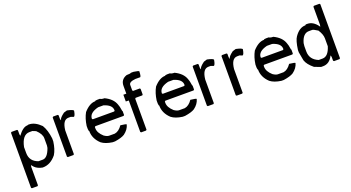

<svg xmlns="http://www.w3.org/2000/svg" viewBox="-54 -1318 3916 2140"><g transform="rotate(-20 1904.5 -248.0)"><path d="M250 -509.8H257.8Q328.1 -509.8 398.4 -439.5Q437.5 -376 449.2 -275.4V-240.2Q437.5 -149.4 402.3 -91.8Q333 -5.9 242.2 -5.9H238.3Q180.7 -16.6 148.4 -48.8L125 -76.2L121.1 -56.6V162.1L113.3 169.9H46.9L39.1 162.1V-490.2L46.9 -498H113.3L121.1 -490.2V-443.4L125 -423.8Q185.5 -505.9 238.3 -505.9ZM121.1 -220.7Q121.1 -122.1 218.8 -87.9H269.5Q326.2 -87.9 363.3 -193.4L367.2 -220.7V-306.6Q367.2 -357.4 308.6 -412.1L269.5 -427.7H234.4Q149.4 -427.7 121.1 -291Z M710 -511.7Q784.2 -496.1 784.2 -480.5Q773.4 -418.9 756.8 -418L725.6 -429.7H698.2Q628.9 -429.7 616.2 -308.6V-27.3L608.4 -19.5H542L534.2 -27.3V-492.2L542 -500H596.7L604.5 -492.2V-453.1L608.4 -433.6H612.3Q612.3 -457 670.9 -500Z M1068.4 -507.8H1099.6Q1115.2 -496.1 1150.4 -496.1Q1242.2 -452.1 1267.6 -378.9Q1279.3 -352.5 1287.1 -296.9L1291 -293V-246.1L1283.2 -238.3H947.3L939.5 -230.5V-214.8Q939.5 -162.1 998 -109.4Q1032.2 -85.9 1056.6 -85.9H1123Q1172.9 -93.8 1212.9 -152.3Q1283.2 -144.5 1283.2 -136.7Q1268.6 -80.1 1212.9 -39.1Q1175.8 -15.6 1096.7 -3.9H1068.4Q984.4 -15.6 939.5 -50.8Q865.2 -120.1 865.2 -210.9Q859.4 -210.9 857.4 -238.3V-273.4Q869.1 -358.4 904.3 -421.9Q973.6 -500 1041 -500Q1041 -506.8 1068.4 -507.8ZM939.5 -328.1 947.3 -320.3H1201.2L1209 -328.1V-332Q1209 -396.5 1111.3 -425.8H1048.8Q939.5 -398.4 939.5 -328.1Z M1396 -379.9 1360.8 -380.9V-460.9H1396V-552.7Q1396 -628.9 1470.2 -654.3Q1515.1 -654.3 1523.9 -662.1H1555.2Q1607.9 -654.3 1617.7 -646.5Q1615.7 -580.1 1602.1 -580.1H1547.4Q1470.2 -573.2 1470.2 -537.1V-471.7L1478 -463.9H1557.1L1564 -456.1V-389.6L1557.1 -381.8H1478L1470.2 -374V-6.8L1462.4 1H1403.8L1396 -6.8Z M1898.4 -507.8H1929.7Q1945.3 -496.1 1980.5 -496.1Q2072.3 -452.1 2097.7 -378.9Q2109.4 -352.5 2117.2 -296.9L2121.1 -293V-246.1L2113.3 -238.3H1777.3L1769.5 -230.5V-214.8Q1769.5 -162.1 1828.1 -109.4Q1862.3 -85.9 1886.7 -85.9H1953.1Q2002.9 -93.8 2043 -152.3Q2113.3 -144.5 2113.3 -136.7Q2098.6 -80.1 2043 -39.1Q2005.9 -15.6 1926.8 -3.9H1898.4Q1814.5 -15.6 1769.5 -50.8Q1695.3 -120.1 1695.3 -210.9Q1689.5 -210.9 1687.5 -238.3V-273.4Q1699.2 -358.4 1734.4 -421.9Q1803.7 -500 1871.1 -500Q1871.1 -506.8 1898.4 -507.8ZM1769.5 -328.1 1777.3 -320.3H2031.2L2039.1 -328.1V-332Q2039.1 -396.5 1941.4 -425.8H1878.9Q1769.5 -398.4 1769.5 -328.1Z M2370.1 -511.7Q2444.3 -496.1 2444.3 -480.5Q2433.6 -418.9 2417 -418L2385.7 -429.7H2358.4Q2289.1 -429.7 2276.4 -308.6V-27.3L2268.6 -19.5H2202.1L2194.3 -27.3V-492.2L2202.1 -500H2256.8L2264.6 -492.2V-453.1L2268.6 -433.6H2272.5Q2272.5 -457 2331.1 -500Z M2711.9 -511.7Q2786.1 -496.1 2786.1 -480.5Q2775.4 -418.9 2758.8 -418L2727.5 -429.7H2700.2Q2630.9 -429.7 2618.2 -308.6V-27.3L2610.4 -19.5H2543.9L2536.1 -27.3V-492.2L2543.9 -500H2598.6L2606.4 -492.2V-453.1L2610.4 -433.6H2614.3Q2614.3 -457 2672.9 -500Z M3070.3 -507.8H3101.6Q3117.2 -496.1 3152.3 -496.1Q3244.1 -452.1 3269.5 -378.9Q3281.2 -352.5 3289.1 -296.9L3293 -293V-246.1L3285.2 -238.3H2949.2L2941.4 -230.5V-214.8Q2941.4 -162.1 3000 -109.4Q3034.2 -85.9 3058.6 -85.9H3125Q3174.8 -93.8 3214.8 -152.3Q3285.2 -144.5 3285.2 -136.7Q3270.5 -80.1 3214.8 -39.1Q3177.7 -15.6 3098.6 -3.9H3070.3Q2986.3 -15.6 2941.4 -50.8Q2867.2 -120.1 2867.2 -210.9Q2861.3 -210.9 2859.4 -238.3V-273.4Q2871.1 -358.4 2906.2 -421.9Q2975.6 -500 3043 -500Q3043 -506.8 3070.3 -507.8ZM2941.4 -328.1 2949.2 -320.3H3203.1L3210.9 -328.1V-332Q3210.9 -396.5 3113.3 -425.8H3050.8Q2941.4 -398.4 2941.4 -328.1Z M3695.8 -666H3761.2L3769 -658.2V-17.6L3761.2 -9.8H3695.8L3687 -17.6V-60.5L3683.1 -80.1H3679.2Q3638.2 2 3562 2H3539.6L3464.4 -25.4Q3396 -81.1 3378.4 -134.8L3359.9 -236.3V-263.7Q3374.5 -373 3402.8 -412.1Q3459.5 -494.1 3531.7 -494.1L3539.6 -502H3558.1Q3626.5 -502 3679.2 -427.7V-423.8H3683.1L3687 -443.4V-658.2ZM3441.9 -279.3V-216.8Q3441.9 -120.1 3539.6 -80.1H3585.4Q3653.8 -80.1 3687 -189.5V-283.2Q3687 -330.1 3648.9 -388.7Q3600.1 -419.9 3585.4 -419.9H3546.4Q3475.1 -419.9 3445.8 -314.5Z"/></g></svg>

Font: LaylaRuqaa
Style: Regular
Weight: 400
Version: Version 2.0